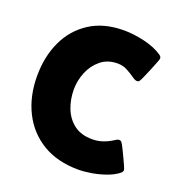

<svg xmlns="http://www.w3.org/2000/svg" viewBox="-128 -815 880 932"><g transform="rotate(20 311.5 -348.5)"><path d="M515.1 -196.3Q523.9 -196.3 528.6 -189.9Q533.2 -183.6 536.6 -176.8Q539.6 -171.9 547.4 -155.5Q555.2 -139.2 564.5 -119.9Q573.7 -100.6 580.3 -85.2Q586.9 -69.8 586.9 -66.4Q586.9 -57.6 578.1 -50.3Q554.7 -31.2 518.8 -18.3Q482.9 -5.4 445.3 1Q407.7 7.3 377.4 7.3Q269.5 7.3 192.6 -38.8Q115.7 -85 75 -166.3Q34.2 -247.6 34.2 -352.5Q34.2 -452.6 71.3 -532Q108.4 -611.3 180.4 -657.7Q252.4 -704.1 356.9 -704.1Q403.3 -704.1 459 -691.7Q514.6 -679.2 554.2 -653.3Q559.6 -649.9 563 -645.8Q566.4 -641.6 566.4 -634.8Q566.4 -631.3 559.8 -614.3Q553.2 -597.2 544.2 -575.2Q535.2 -553.2 527.1 -534.9Q519 -516.6 516.6 -511.2Q513.7 -504.9 509.8 -499.5Q505.9 -494.1 497.6 -494.1Q488.3 -494.1 471.4 -506.1Q454.6 -518.1 431.9 -530.3Q409.2 -542.5 381.8 -542.5Q330.6 -542.5 295.4 -513.9Q260.3 -485.4 242.2 -441.7Q224.1 -397.9 224.1 -351.6Q224.1 -299.8 241.7 -254.9Q259.3 -210 295.9 -182.1Q332.5 -154.3 389.6 -154.3Q418 -154.3 443.6 -162.8Q469.2 -171.4 492.7 -186.5Q498 -189.9 503.4 -193.1Q508.8 -196.3 515.1 -196.3Z"/></g></svg>

Font: Belanosima SemiBold
Style: Regular
Weight: 600
Designer: The DocRepair Project, Santiago Orozco
Foundry: Google
Version: Version 2.000